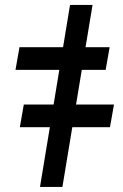

<svg xmlns="http://www.w3.org/2000/svg" viewBox="-20 -734 484 754"><path d="M343.4 -714.5 225.1 0H137.1L255 -714.5ZM40.8 -459.5 56.5 -548.7H410.5L394.9 -459.5ZM57.9 -234.4 73.5 -323.5H427.6L411.9 -234.4Z"/></svg>

Font: Inter UI
Style: Bold Italic
Weight: 700
Italic angle: 9.39999°
Designer: Rasmus Andersson
Foundry: rsms
Version: 3.2;8d6f07862